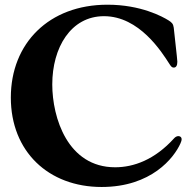

<svg xmlns="http://www.w3.org/2000/svg" viewBox="-20 -761 798 796"><path d="M401.3 14.2C608 14.2 701.7 -107.2 728 -166.2C732.2 -175.4 733 -179.7 733 -183.2C733 -193.2 725.9 -196.7 719.5 -196.7C713.1 -196.7 706.7 -193.2 701.7 -187.5C621.4 -98.7 534.1 -67.5 457.4 -67.5C260.7 -67.5 196.7 -272.7 196.7 -411.2C196.7 -563.2 273.4 -693.9 411.2 -693.9C557.5 -693.9 650.6 -545.5 682.5 -495.7C688.9 -485.8 692.5 -480.8 700.3 -480.8C710.2 -480.8 715.2 -489.3 715.2 -505C715.2 -511.4 714.5 -516.3 700.3 -646.3C698.2 -662.6 691.8 -668.3 678.3 -676.8C654.1 -691.8 564.6 -741.5 425.4 -741.5C183.2 -741.5 24.9 -581.7 24.9 -356.5C24.9 -132.8 181.1 14.2 401.3 14.2Z"/></svg>

Font: Margiela Serif
Style: Bold
Weight: 700
Designer: Andreas Faust, Stefan Endress
Version: Version 1.002;FEAKit 1.0